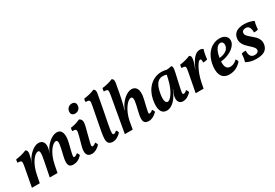

<svg xmlns="http://www.w3.org/2000/svg" viewBox="39 -1608 3596 2514"><g transform="rotate(-30 1837.0 -350.5)"><path d="M666 9C713 9 756 -10 799 -56C796 -72 788 -88 778 -98C755 -79 742 -72 727 -72C710 -72 707 -80 727 -162L753 -267C784 -391 759 -467 683 -467C607 -467 518 -386 483 -309L467 -274H466C478 -304 485 -332 488 -356C497 -431 459 -466 407 -466C331 -466 246 -381 214 -311L197 -274H196C214 -315 225 -352 234 -402C239 -438 233 -458 210 -467C171 -449 96 -429 50 -426C43 -412 41 -393 42 -378C106 -378 110 -370 94 -283L41 0H160L181 -108C215 -284 299 -373 346 -373C374 -373 380 -344 354 -215L311 0H428L449 -108C485 -292 574 -373 616 -373C645 -373 649 -337 627 -243L607 -158C582 -50 586 9 666 9Z M1017 -558C1061 -558 1092 -584 1099 -624C1107 -669 1084 -695 1044 -695C1002 -695 971 -669 963 -628C955 -586 977 -558 1017 -558ZM946 9C989 9 1033 -14 1073 -56C1071 -73 1062 -89 1052 -98C1033 -80 1017 -73 1005 -73C984 -73 985 -89 1001 -151L1050 -342C1070 -418 1059 -450 1021 -467C985 -449 923 -429 878 -426C871 -412 869 -395 870 -378C935 -378 938 -367 913 -274L878 -145C855 -59 863 9 946 9Z M1264 9C1307 9 1356 -18 1391 -58C1388 -72 1380 -88 1369 -98C1349 -80 1335 -73 1323 -73C1304 -73 1297 -91 1321 -213C1348 -347 1375 -490 1402 -639C1409 -680 1402 -698 1380 -710C1340 -692 1265 -672 1219 -669C1212 -655 1211 -638 1211 -621C1275 -621 1279 -612 1262 -526C1192 -171 1184 -123 1184 -78C1182 -23 1206 9 1264 9Z M1913 -98C1897 -83 1876 -72 1864 -72C1848 -72 1846 -77 1866 -162L1892 -273C1928 -426 1869 -467 1814 -467C1738 -467 1653 -383 1619 -311L1596 -263H1595C1625 -358 1636 -402 1678 -639C1685 -680 1678 -698 1656 -710C1612 -690 1547 -674 1495 -669C1489 -656 1486 -637 1487 -621C1551 -621 1554 -613 1539 -526L1446 0H1565L1587 -125C1621 -281 1706 -373 1751 -373C1776 -373 1787 -345 1768 -262L1744 -158C1721 -58 1718 9 1807 9C1849 9 1891 -12 1935 -56C1932 -72 1924 -87 1913 -98Z M2429 -98C2407 -79 2394 -72 2380 -72C2360 -72 2359 -86 2375 -157L2423 -373C2439 -443 2431 -457 2415 -467C2395 -461 2369 -457 2343 -456C2324 -462 2296 -467 2270 -467C2124 -467 2021 -357 1992 -210C1966 -77 1992 9 2080 9C2165 9 2242 -82 2283 -194H2287C2277 -171 2263 -139 2258 -119C2243 -68 2247 9 2324 9C2373 9 2415 -18 2451 -57C2447 -72 2439 -88 2429 -98ZM2146 -86C2108 -86 2096 -145 2119 -252C2138 -340 2173 -410 2251 -410C2271 -410 2293 -407 2311 -400L2296 -336C2258 -170 2183 -86 2146 -86Z M2686 -467C2646 -449 2576 -429 2530 -426C2523 -413 2522 -395 2522 -378C2586 -378 2588 -370 2571 -283L2517 0H2637L2652 -78C2668 -162 2699 -239 2722 -281C2755 -341 2774 -353 2787 -353C2799 -353 2807 -339 2803 -299C2828 -298 2852 -301 2869 -310C2872 -354 2882 -408 2896 -451C2881 -462 2863 -467 2845 -467C2779 -467 2729 -401 2686 -309L2665 -264H2664C2686 -316 2702 -366 2708 -400C2714 -437 2709 -458 2686 -467Z M3143 -467C3033 -467 2929 -385 2897 -225C2875 -114 2892 9 3025 9C3105 9 3163 -26 3210 -78C3208 -97 3202 -110 3190 -122C3159 -89 3122 -73 3086 -73C3024 -73 3009 -128 3013 -194C3123 -202 3241 -268 3259 -350C3272 -411 3233 -467 3143 -467ZM3165 -340C3154 -284 3094 -250 3019 -244C3019 -245 3020 -247 3020 -249C3038 -359 3082 -410 3123 -410C3157 -410 3173 -381 3165 -340Z M3517 -467C3423 -467 3360 -434 3346 -359C3318 -212 3516 -160 3499 -82C3494 -61 3475 -46 3440 -46C3381 -46 3361 -88 3363 -156C3341 -158 3318 -155 3299 -147C3298 -110 3293 -72 3280 -30C3312 -9 3365 9 3434 9C3536 9 3596 -22 3612 -100C3643 -251 3433 -291 3452 -377C3457 -399 3476 -413 3509 -413C3554 -413 3576 -383 3577 -307C3600 -306 3623 -308 3641 -317C3642 -359 3649 -399 3660 -434C3627 -452 3570 -467 3517 -467Z"/></g></svg>

Font: Vollkorn Semibold
Style: Italic
Weight: 600
Italic angle: -11°
Designer: Friedrich Althausen
Foundry: Friedrich Althausen
Version: Version 4.015;PS 004.015;hotconv 1.0.88;makeotf.lib2.5.64775